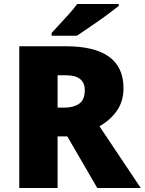

<svg xmlns="http://www.w3.org/2000/svg" viewBox="-20 -947 729 967"><path d="M311 -714Q602 -714 602 -503Q602 -438 569.5 -390.5Q537 -343 481 -311L689 0H470L319 -260H270V0H77V-714ZM308 -568H270V-405H306Q350 -405 378.5 -424.5Q407 -444 407 -494Q407 -529 384 -548.5Q361 -568 308 -568ZM578 -917Q560 -903 533 -882.5Q506 -862 475 -840.5Q444 -819 415.5 -799.5Q387 -780 367 -767H240V-781Q257 -800 281 -825.5Q305 -851 329 -878Q353 -905 369 -927H578Z"/></svg>

Font: Noto Sans Gurmukhi UI Black
Style: Regular
Weight: 900
Designer: Jelle Bosma - Monotype Design Team
Foundry: Monotype Imaging Inc.
Version: Version 2.004; ttfautohint (v1.8.4.7-5d5b)